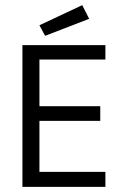

<svg xmlns="http://www.w3.org/2000/svg" viewBox="-20 -725 482 745"><path d="M67 0ZM389 -58H133V-256H369V-313H133V-494H389V-550H67V0H389ZM155 -586 133 -627 299 -705 326 -652Z"/></svg>

Font: Cambay Devanagari
Style: Regular
Weight: 400
Designer: Pooja Saxena
Foundry: Pooja Saxena
Version: Version 1.180;PS 001.180;hotconv 1.0.70;makeotf.lib2.5.58329